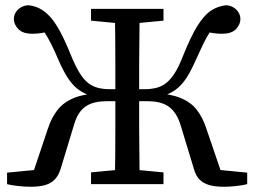

<svg xmlns="http://www.w3.org/2000/svg" viewBox="-20 -704 972 734"><path d="M328 0V-45L454 -57H478L605 -45V0ZM328 -625V-670H605V-625L478 -613H454ZM418 0Q420 -51 420.5 -103Q421 -155 421 -209.5Q421 -264 421 -322V-347Q421 -405 421 -459Q421 -513 420.5 -566Q420 -619 418 -670H514Q514 -620 513 -567.5Q512 -515 512 -460Q512 -405 512 -347V-322Q512 -265 512 -210.5Q512 -156 513 -104Q514 -52 514 0ZM721 -59 670 -227Q660 -259 643.5 -279Q627 -299 603 -308Q579 -317 546 -317H467V-363H532Q558 -363 579 -368.5Q600 -374 617 -388Q634 -402 649.5 -427Q665 -452 680 -491Q710 -566 735.5 -606.5Q761 -647 787.5 -664Q814 -681 845 -684Q861 -683 873.5 -675Q886 -667 892.5 -655.5Q899 -644 899 -631Q899 -611 882.5 -593Q866 -575 828 -575Q804 -575 780.5 -580Q757 -585 741 -590L822 -632Q801 -609 786 -587Q771 -565 757.5 -537Q744 -509 726 -469Q709 -431 693 -406.5Q677 -382 659 -367Q641 -352 619.5 -343.5Q598 -335 571 -330L565 -349Q629 -346 669 -330Q709 -314 732 -284.5Q755 -255 769 -212L830 -33L802 -56L925 -44V0Q910 4 884.5 7Q859 10 836 10Q803 10 780 3.5Q757 -3 742.5 -18Q728 -33 721 -59ZM212 -59Q204 -33 189.5 -18Q175 -3 152.5 3.5Q130 10 97 10Q74 10 48 7Q22 4 7 0V-44L131 -56L103 -33L163 -212Q177 -255 200.5 -284.5Q224 -314 264 -330Q304 -346 368 -349L360 -330Q334 -335 312.5 -343.5Q291 -352 273 -367Q255 -382 239 -406.5Q223 -431 206 -469Q189 -509 175 -537Q161 -565 146 -587Q131 -609 111 -632L190 -590Q176 -585 151.5 -580Q127 -575 104 -575Q67 -575 50 -593Q33 -611 33 -631Q33 -644 39.5 -655.5Q46 -667 58.5 -675Q71 -683 88 -684Q110 -682 130.5 -672Q151 -662 170.5 -641Q190 -620 209.5 -584Q229 -548 252 -491Q268 -452 283.5 -426.5Q299 -401 316 -387.5Q333 -374 353.5 -368.5Q374 -363 400 -363H465V-317H386Q353 -317 328.5 -308Q304 -299 288 -279Q272 -259 263 -227Z"/></svg>

Font: Source Serif 4 18pt
Style: Regular
Weight: 400
Designer: Frank Grießhammer
Foundry: Adobe Systems Incorporated
Version: Version 4.004;hotconv 1.0.116;makeotfexe 2.5.65601